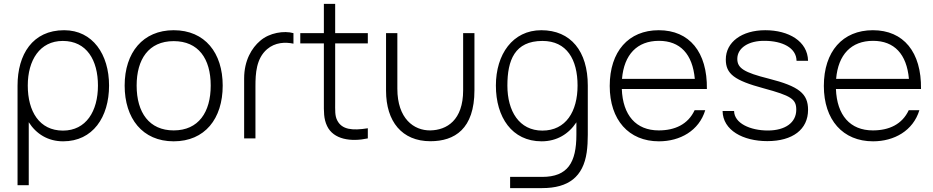

<svg xmlns="http://www.w3.org/2000/svg" viewBox="-20 -710 4786 985"><path d="M304 15C456 15 539.5 -109 539.5 -271C539.5 -431 455.5 -555 309 -555C147 -555 70 -430.5 70 -271V240H127.5V-83C166 -22.5 226.5 15 304 15ZM122.5 -271C122.5 -401 184 -500 302 -500C425 -500 482.5 -401 482.5 -271C482.5 -140 422 -40 303 -40C182 -40 122.5 -138.5 122.5 -271Z M871 15C1030.5 15 1122.5 -100.5 1122.5 -271C1122.5 -438 1032 -555 871 -555C713.5 -555 619.5 -440.5 619.5 -271C619.5 -103 710.5 15 871 15ZM681 -271C681 -405 742 -499 871 -499C997.5 -499 1061 -409.5 1061 -271C1061 -134.5 998.5 -41 871 -41C746 -41 681 -132 681 -271Z M1232.5 -307.5V0H1290.5V-267.5C1290.5 -333 1294.5 -409.5 1350 -457.5C1391.5 -493 1443 -495 1485.5 -486V-540C1438 -553.5 1362 -542.5 1314.5 -500.5C1272 -464.5 1232.5 -400.5 1232.5 -307.5Z M1867 0V-52C1786.5 -39 1734.5 -45.5 1710.5 -91.5C1697.5 -116 1699.5 -142.5 1699.5 -188.5V-487.5H1867V-540H1699.5V-690H1641.5V-540H1520.5V-487.5H1641.5V-187.5C1641.5 -137.5 1640 -101 1658 -63.5C1691 6 1781 18.5 1867 0Z M2188 14.5C2312 14.5 2414 -48 2414 -247.5V-540H2356V-247C2356 -93 2272 -42.5 2187.5 -41C2103 -40 2018.5 -101.5 2018.5 -255V-540H1960.5V-244.5C1960.5 -87 2042 14.5 2188 14.5Z M2758.5 15C2836.5 15 2897.5 -22.5 2937 -82.5V-19C2937 124 2892.5 197.5 2761.5 197.5H2597V255H2761.5C2897 255 2972 196.5 2990 71C2994 42 2995.5 13 2995.5 -19V-271C2995.5 -447 2908.5 -555 2757 -555C2610 -555 2524 -431 2524 -271C2524 -109 2606.5 15 2758.5 15ZM2583 -271C2583 -401 2620.5 -500 2763 -500C2888 -500 2943 -404.5 2943 -271C2943 -138.5 2883.5 -40 2762.5 -40C2643.5 -40 2583 -140 2583 -271Z M3360.5 15C3468.5 15 3566 -39 3598 -144.5H3543.5C3509.5 -72 3442.5 -41 3359.5 -41C3243 -41 3175 -118.5 3170 -253.5H3606.5C3609 -443 3517 -555 3359.5 -555C3204.5 -555 3108 -446 3108 -269C3108 -95 3205.5 15 3360.5 15ZM3171 -305.5C3181.5 -430 3248.5 -500.5 3360.5 -500.5C3469.5 -500.5 3533 -432.5 3544.5 -305.5Z M3916.5 14C4046.5 14 4125.5 -46 4125.5 -146.5C4125.5 -229.5 4079.5 -267 3924 -306.5C3796.5 -338.5 3762.5 -360.5 3762.5 -408C3762.5 -464 3820.5 -502 3904 -500.5C3992.5 -500 4065.5 -465.5 4066.5 -398H4125.5C4123.5 -498.5 4026 -555 3906 -555C3785.5 -555 3703.5 -494 3703.5 -405C3703.5 -331 3747 -297.5 3897.5 -257C4039.5 -218.5 4065 -201.5 4065 -147C4065 -81 4008.5 -40.5 3919 -40.5C3829 -40.5 3747 -77.5 3746 -140.5H3687C3688.5 -41.5 3792 14 3916.5 14Z M4459 15C4567 15 4664.5 -39 4696.5 -144.5H4642C4608 -72 4541 -41 4458 -41C4341.5 -41 4273.5 -118.5 4268.5 -253.5H4705C4707.5 -443 4615.5 -555 4458 -555C4303 -555 4206.5 -446 4206.5 -269C4206.5 -95 4304 15 4459 15ZM4269.5 -305.5C4280 -430 4347 -500.5 4459 -500.5C4568 -500.5 4631.5 -432.5 4643 -305.5Z"/></svg>

Font: Eudonet Light
Style: Regular
Weight: 300
Designer: Mikhail Sharanda
Foundry: Mikhail Sharanda
Version: Version 4.503;Glyphs 3.1.2 (3151)